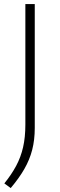

<svg xmlns="http://www.w3.org/2000/svg" viewBox="-20 -760 297 950"><path d="M33 170.5 1.5 147.5Q37 103.5 60 60.5Q83 17.5 94.2 -31.5Q105.5 -80.5 105.5 -143.5V-740H152V-127Q152 -67.5 139.2 -18.2Q126.5 31 100.2 76.5Q74 122 33 170.5Z"/></svg>

Font: Encode Sans Expanded Expanded ExtraLight
Style: Regular
Weight: 200
Width: 7
Designer: Multiple Designers
Foundry: Impallari Type
Version: Version 3.000; ttfautohint (v1.8.3) -l 8 -r 50 -G 200 -x 14 